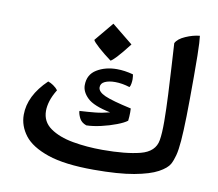

<svg xmlns="http://www.w3.org/2000/svg" viewBox="-67 -631 816 720"><g transform="rotate(10 341.0 -271.0)"><path d="M333 11.2Q222.2 11.2 158 -10.7Q93.8 -32.7 66.4 -68.6Q39.1 -104.5 39.1 -146.5Q39.1 -219.2 107.9 -285.2Q117.7 -282.2 128.9 -274.4Q140.1 -266.6 146 -258.3Q130.9 -233.4 124.8 -213.1Q118.7 -192.9 118.7 -175.8Q118.7 -134.3 152.3 -110.6Q186 -86.9 239.3 -77.4Q292.5 -67.9 352.1 -67.9Q440.9 -67.9 495.8 -82Q550.8 -96.2 558.1 -141.6Q562.5 -167 562.3 -213.4Q562 -259.8 559.3 -314.7Q556.6 -369.6 553.5 -421.4Q550.3 -473.1 548.3 -508.8Q556.6 -525.9 584.5 -538.1Q612.3 -550.3 638.2 -552.7Q639.6 -542 640.6 -524.9Q641.6 -507.8 642.1 -477.5Q642.6 -447.3 642.6 -397Q642.6 -306.2 641.4 -247.3Q640.1 -188.5 637.2 -152.8Q634.3 -117.2 628.9 -96.7Q623.5 -76.2 615.7 -61.5Q606 -43.9 575.2 -27.1Q544.4 -10.3 485.6 0.5Q426.8 11.2 333 11.2ZM276.9 -147.9Q257.3 -154.8 249.8 -170.7Q242.2 -186.5 242.2 -196.8Q275.4 -198.7 301 -201.2Q326.7 -203.6 356.4 -211.4Q292 -224.6 268.6 -247.3Q245.1 -270 245.1 -295.4Q245.1 -335.9 277.6 -355.7Q310.1 -375.5 354 -375.5Q383.3 -375.5 416 -366.7Q416.5 -363.8 417.2 -359.4Q418 -355 418 -348.1Q418 -340.8 416.5 -331.5Q415 -322.3 411.6 -317.4Q381.8 -326.7 355.5 -326.7Q332 -326.7 316.7 -319.6Q301.3 -312.5 301.3 -297.4Q301.3 -280.3 329.1 -267.8Q356.9 -255.4 430.2 -239.3Q430.7 -232.9 430.7 -224.6Q430.7 -218.3 430.2 -208.7Q429.7 -199.2 428.7 -192.4Q417 -183.1 390.4 -172.9Q363.8 -162.6 332.8 -155.5Q301.8 -148.4 276.9 -147.9ZM324.2 -402.8Q296.9 -422.9 275.4 -442.1Q253.9 -461.4 251 -468.8L311 -541L391.1 -476.1Q362.8 -439.5 346.4 -422.1Q330.1 -404.8 324.2 -402.8Z"/></g></svg>

Font: Harmattan SemiBold
Style: Regular
Weight: 600
Designer: George W. Nuss III and SIL International
Foundry: SIL International
Version: Version 4.000